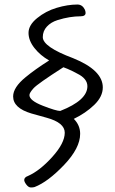

<svg xmlns="http://www.w3.org/2000/svg" viewBox="-20 -713 506 848"><path d="M358 -656Q358 -641 335.5 -641Q313 -641 287.5 -637Q262 -633 233.5 -624Q205 -615 187 -595.5Q169 -576 169 -549Q169 -506 303 -456Q434 -403 434 -327Q434 -286 396 -249.5Q358 -213 306 -188Q334 -160 334 -122Q334 -59 263 15.5Q192 90 133 113Q127 115 116.5 115Q106 115 96.5 102.5Q87 90 87 82Q87 70 104 64Q156 41 211 -20Q266 -81 266 -127Q266 -171 186 -193Q152 -202 118 -212Q38 -236 38 -287Q38 -327 93 -372Q134 -406 197 -446Q158 -468 132 -501Q106 -534 106 -568Q106 -602 144 -633Q182 -664 230.5 -678.5Q279 -693 322 -693Q344 -693 355 -670Q358 -662 358 -656ZM246 -223Q366 -270 366 -332Q366 -366 321 -388L302 -398Q275 -411 260 -416Q146 -343 128 -323Q110 -303 110 -293Q110 -269 169 -246Q228 -223 246 -223Z"/></svg>

Font: Handlee
Style: Regular
Weight: 400
Designer: Joe Prince
Foundry: Joe Prince
Version: Version 1.001